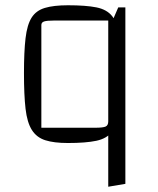

<svg xmlns="http://www.w3.org/2000/svg" viewBox="-20 -528 600 729"><path d="M238 15Q185 15 152 4.5Q119 -6 101 -34.5Q83 -63 77 -115Q71 -167 71 -250Q71 -332 77 -383Q83 -434 100 -461Q117 -488 150.5 -498Q184 -508 238 -508Q306 -508 346 -500Q386 -492 406 -466.5Q426 -441 432 -389Q438 -337 438 -250Q438 -161 432 -108Q426 -55 406 -28.5Q386 -2 346 6.5Q306 15 238 15ZM137 -43H342Q371 -43 381 -47.5Q391 -52 391 -67V-450H185Q158 -450 147.5 -446.5Q137 -443 137 -433ZM456 170 391 181V-412L429 -500H456Z"/></svg>

Font: Changa ExtraLight ExtraLight
Style: Regular
Weight: 250
Version: Version 3.002; ttfautohint (v1.8.2)